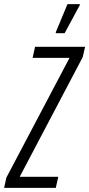

<svg xmlns="http://www.w3.org/2000/svg" viewBox="-56 -916 435 936"><path d="M-36 0 -25 -50 283 -634H103L115 -688H359L347 -637L40 -54H228L216 0ZM216 -754V-759L273 -896H333V-891L259 -754Z"/></svg>

Font: Saira UltraCondensed
Style: Italic
Weight: 400
Width: 1
Italic angle: -12°
Designer: Hector Gatti with collaboration of the Omnibus-Type team
Foundry: Omnibus-Type
Version: Version 1.101